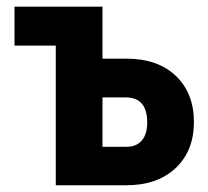

<svg xmlns="http://www.w3.org/2000/svg" viewBox="-20 -548 614 568"><path d="M283.2 -259.8V-113.8H355.5Q383.3 -113.8 399.4 -132.3Q415.5 -150.9 415.5 -185.5Q415.5 -259.8 352.1 -259.8ZM283.2 -374.5H353.5Q447.3 -374.5 500.5 -323.2Q553.7 -272 553.7 -187Q553.7 -102.1 499.8 -51Q445.8 0 354 0H145V-413.1H22.9V-528.3H283.2Z"/></svg>

Font: RobotoCondensed-Bold
Style: Bold
Weight: 700
Designer: Google
Version: Version 2.001240; 2014